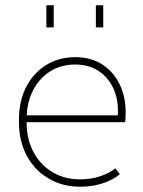

<svg xmlns="http://www.w3.org/2000/svg" viewBox="-20 -699 543 729"><path d="M285 10Q217 10 164 -21.5Q111 -53 81.5 -108Q52 -163 52 -235V-245Q52 -315 79 -368Q106 -421 154.5 -451.5Q203 -482 266 -482Q329 -482 374 -450.5Q419 -419 441 -363.5Q463 -308 455 -235H73V-261H438L426 -246Q433 -308 414 -355Q395 -402 356.5 -428Q318 -454 266 -454Q211 -454 169.5 -427.5Q128 -401 104.5 -354Q81 -307 81 -245V-235Q81 -171 107 -122Q133 -73 179 -45.5Q225 -18 285 -18Q324 -18 359.5 -29.5Q395 -41 418 -60L435 -38Q410 -16 370 -3Q330 10 285 10ZM344 -595V-679H372V-595ZM156 -595V-679H184V-595Z"/></svg>

Font: SUSE Thin
Style: Regular
Weight: 250
Designer: Rene Bieder
Foundry: SUSE
Version: Version 1.000